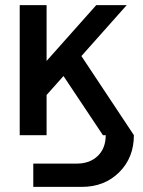

<svg xmlns="http://www.w3.org/2000/svg" viewBox="-20 -528 560 750"><path d="M57 -508H162V-290L356 -508H475L298 -309L503 0Q503 88 445.5 145Q388 202 300 202H110V111H280Q331 111 362 81Q393 51 393 0H382L228 -231L162 -157V0H57Z"/></svg>

Font: LT Superior Semi-bold
Style: Regular
Weight: 600
Designer: Daniel Lyons
Foundry: LyonsType
Version: Version 1.0